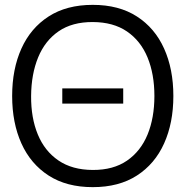

<svg xmlns="http://www.w3.org/2000/svg" viewBox="-20 -755 763 790"><path d="M361.7 15Q254 15 180.1 -32.7Q106.2 -80.3 68.1 -164.8Q30 -249.3 30 -360Q30 -470.7 68.1 -555.2Q106.2 -639.7 180.1 -687.3Q254 -735 361.7 -735Q469.3 -735 543.2 -687.3Q617.2 -639.7 655.2 -555.2Q693.3 -470.7 693.3 -360Q693.3 -249.3 655.2 -164.8Q617.2 -80.3 543.2 -32.7Q469.3 15 361.7 15ZM361.7 -55.7Q446.2 -55.3 502.5 -94Q558.8 -132.7 587.1 -201.3Q615.3 -270 615.3 -360Q615.3 -450 587.1 -518.5Q558.8 -587 502.5 -625.5Q446.2 -664 361.7 -664.3Q277.2 -664.7 221.2 -626.2Q165.2 -587.7 136.9 -518.8Q108.7 -450 108 -360Q107.3 -270 135.6 -201.7Q163.8 -133.3 220.5 -94.7Q277.2 -56 361.7 -55.7ZM487 -328.7H236.3V-391.3H487Z"/></svg>

Font: Manrope Variable Light
Style: Regular
Weight: 200
Designer: Mikhail Sharanda
Foundry: Mikhail Sharanda
Version: Version 4.505